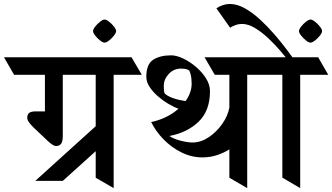

<svg xmlns="http://www.w3.org/2000/svg" viewBox="-74 -950 1699 982"><path d="M394.5 -657.2 446.3 -567.4H-2L-53.7 -657.2ZM598.6 -657.2 651.4 -567.4H199.2L147 -657.2ZM415.5 -41V-652.3H507.3V12.2ZM460 -344.7V-216.8L247.1 -24.9H106.4ZM155.8 -614.7H247.1V-255.4Q247.1 -225.1 238 -214.1Q229 -203.1 211.9 -203.1Q198.2 -203.1 169.9 -229.5L96.2 -299.3Q84.5 -310.5 75 -323.5Q65.4 -336.4 65.4 -347.2Q65.4 -365.7 75.9 -373Q86.4 -380.4 109.4 -380.4H155.8Z M401.9 -791Q401.9 -799.8 412.8 -814Q423.8 -828.1 438 -839.1Q452.1 -850.1 460.9 -850.1Q469.7 -850.1 483.9 -839.1Q498 -828.1 509 -814Q520 -799.8 520 -791Q520 -782.2 509 -768.1Q498 -753.9 483.9 -742.9Q469.7 -731.9 460.9 -731.9Q452.1 -731.9 438 -742.9Q423.8 -753.9 412.8 -768.1Q401.9 -782.2 401.9 -791Z M1127 -379.4V-210.4Q1121.1 -200.7 1097.2 -185.1Q1073.2 -169.4 1037.8 -157.2Q1002.4 -145 960.9 -145Q905.8 -145 854.7 -170.2Q803.7 -195.3 763.4 -236.3Q723.1 -277.3 699.2 -325.7Q735.4 -333 772 -350.1Q808.6 -367.2 838.9 -394Q814.9 -402.3 786.6 -419.2Q758.3 -436 732.7 -458.5Q707 -481 690.7 -506.3Q674.3 -531.7 674.3 -557.1Q674.3 -621.1 709 -644Q743.7 -667 801.3 -667Q828.1 -667 862.1 -651.1Q896 -635.3 927.5 -608.6Q959 -582 979.5 -549.6Q1000 -517.1 1000 -483.9Q1000 -383.8 942.1 -327.9Q884.3 -272 792 -254.4Q814.9 -239.3 850.3 -230.2Q885.7 -221.2 910.6 -221.2Q953.1 -221.2 993.4 -248Q1033.7 -274.9 1062.7 -316.4Q1091.8 -357.9 1099.6 -401.9ZM851.1 -599.1Q814 -599.1 788.8 -571.5Q763.7 -543.9 763.7 -510.7Q763.7 -478 768.6 -472.2Q777.8 -461.4 804.2 -450.7Q830.6 -439.9 875 -433.1Q889.6 -453.1 897.9 -475.6Q906.2 -498 906.2 -522Q906.2 -550.8 900.9 -570.1Q895.5 -589.4 891.6 -591.3Q890.1 -592.3 880.9 -595.7Q871.6 -599.1 851.1 -599.1ZM1171.9 -657.2 1224.1 -567.4H1024.4L972.2 -657.2ZM1282.2 -657.2 1334.5 -567.4H1130.9L1078.6 -657.2ZM1099.1 -41V-647.5H1190.4V12.2Z M1425.8 -657.2 1478 -567.4H1278.3L1226.6 -657.2ZM1553.2 -657.2 1605 -567.4H1405.8L1353.5 -657.2ZM1370.1 -41.5V-656.2H1461.4V12.2ZM1444.3 -626H1412.1Q1389.6 -654.8 1360.1 -689.5Q1330.6 -724.1 1296.9 -755.6Q1263.2 -787.1 1229 -807.4Q1194.8 -827.6 1163.6 -827.6Q1132.3 -827.6 1103 -808.1L1032.7 -907.7Q1066.9 -929.7 1101.6 -929.7Q1138.7 -929.7 1178 -907.7Q1217.3 -885.7 1255.9 -850.3Q1294.4 -814.9 1329.8 -773.9Q1365.2 -732.9 1394.5 -693.8Q1423.8 -654.8 1444.3 -626Z M1455.1 -791Q1455.1 -799.8 1466.1 -814Q1477.1 -828.1 1491.2 -839.1Q1505.4 -850.1 1514.2 -850.1Q1522.9 -850.1 1537.1 -839.1Q1551.3 -828.1 1562.3 -814Q1573.2 -799.8 1573.2 -791Q1573.2 -782.2 1562.3 -768.1Q1551.3 -753.9 1537.1 -742.9Q1522.9 -731.9 1514.2 -731.9Q1505.4 -731.9 1491.2 -742.9Q1477.1 -753.9 1466.1 -768.1Q1455.1 -782.2 1455.1 -791Z"/></svg>

Font: Annapurna SIL
Style: Bold
Weight: 700
Designer: Peter Martin, Annie Olsen
Foundry: SIL International
Version: Version 2.000